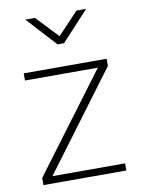

<svg xmlns="http://www.w3.org/2000/svg" viewBox="-83 -789 622 846"><g transform="rotate(-10 227.5 -366.0)"><path d="M413 0H42V-32L368 -468H42V-500H413V-468L88 -32H413ZM240 -600H211L90 -732H133L226 -634L319 -732H362Z"/></g></svg>

Font: Storia Sans Thin
Style: Regular
Weight: 100
Designer: Accademia di Belle Arti di Urbino and others
Foundry: Accademia di Belle Arti di Urbino and others.
Version: Version 60.001;May 25, 2020;FontCreator 12.0.0.2522 64-bit